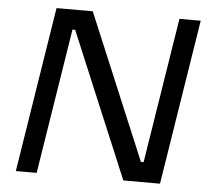

<svg xmlns="http://www.w3.org/2000/svg" viewBox="-52 -787 953 845"><g transform="rotate(5 424.5 -365.0)"><path d="M140 0H48L164 -730H324L593 -88H625L602 -70L707 -730H801L685 0H523L254 -642H222L245 -660Z"/></g></svg>

Font: Sora Variable Italic
Style: Regular
Weight: 400
Designer: Jonathan Barnbrook, Julián Moncada
Foundry: Barnbrook Fonts
Version: Version 2.000